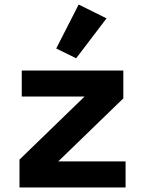

<svg xmlns="http://www.w3.org/2000/svg" viewBox="-20 -827 640 847"><path d="M534 0V-115H237L524 -393V-516H76V-401H353L66 -123V0ZM450 -746 327 -807 228 -613 316 -570Z"/></svg>

Font: IBM Plex Mono
Style: Bold
Weight: 700
Monospace: yes
Designer: Mike Abbink, Paul van der Laan, Pieter van Rosmalen
Foundry: Bold Monday
Version: Version 2.004